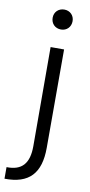

<svg xmlns="http://www.w3.org/2000/svg" viewBox="-136 -749 467 996"><g transform="rotate(10 97.5 -251.0)"><path d="M119 -605C149 -605 171 -627 171 -658C171 -688 149 -710 119 -710C88 -710 66 -688 66 -658C66 -627 88 -605 119 -605ZM-35 208C94 210 153 147 153 12V-506H82L83 16C83 107 46 149 -35 147Z"/></g></svg>

Font: Arthouse Owned
Style: Regular
Weight: 400
Designer: Jeremy Tribby
Foundry: Tribby Type
Version: Version 1.000;PS 001.000;hotconv 1.0.88;makeotf.lib2.5.64775